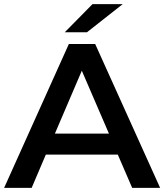

<svg xmlns="http://www.w3.org/2000/svg" viewBox="-25 -914 799 934"><path d="M548 -162H198L129 0H-5L310 -700H438L754 0H618ZM505 -264 373 -570 242 -264ZM425 -894H572L398 -757H290Z"/></svg>

Font: APTA Sans SemiBold
Style: Bold
Weight: 600
Version: Version 7.200